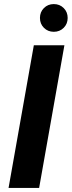

<svg xmlns="http://www.w3.org/2000/svg" viewBox="-20 -922 352 942"><path d="M22 0 146 -700H296L172 0ZM244 -766Q215 -766 195.5 -785.5Q176 -805 176 -834Q176 -863 195.5 -882.5Q215 -902 244 -902Q273 -902 292.5 -882.5Q312 -863 312 -834Q312 -805 292.5 -785.5Q273 -766 244 -766Z"/></svg>

Font: DM Sans 20pt Black
Style: Italic
Weight: 900
Italic angle: -10°
Version: Version 4.004;gftools[0.9.30]